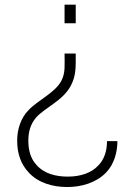

<svg xmlns="http://www.w3.org/2000/svg" viewBox="-20 -582 565 806"><path d="M297.9 -562.5H251V-484.4H297.9ZM52.1 8.3C52.1 61.5 66.7 106.3 101 142.7C140.6 185.4 200 203.1 262.5 203.1C321.9 203.1 383.3 185.4 425 142.7C459.4 107.3 472.9 56.3 472.9 10.4H429.2C429.2 49 418.8 86.5 392.7 112.5C364.6 143.8 317.7 159.4 264.6 159.4C215.6 159.4 165.6 147.9 132.3 109.4C110.4 85.4 99 52.1 99 9.4C99 -26 106.3 -59.4 132.3 -89.6C171.9 -132.3 243.8 -159.4 277.1 -221.9C300 -265.6 297.9 -299 297.9 -357.3H251C251 -308.3 255.2 -276 237.5 -242.7C211.5 -192.7 137.5 -160.4 100 -119.8C67.7 -87.5 52.1 -39.6 52.1 8.3Z"/></svg>

Font: Manrope3 Thin
Style: Regular
Weight: 100
Width: 4
Designer: Mikhail Sharanda
Foundry: Mikhail Sharanda
Version: Version 3.000;PS 003.000;hotconv 1.0.88;makeotf.lib2.5.64775